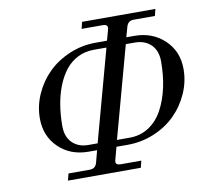

<svg xmlns="http://www.w3.org/2000/svg" viewBox="-79 -800 968 888"><g transform="rotate(-10 405.0 -356.0)"><path d="M188 -252.9Q188 -202.1 216.6 -174.1Q245.1 -146 292 -146H335L452.1 -575.2H392.1Q351.1 -575.2 316.9 -557.9Q282.7 -540.5 259 -510.3Q235.4 -480 219.2 -439Q203.1 -397.9 195.6 -351.1Q188 -304.2 188 -252.9ZM91.8 -305.2Q91.8 -363.8 116.2 -418.7Q140.6 -473.6 182.4 -514.9Q224.1 -556.2 283 -581.1Q341.8 -606 407.2 -606H460L473.1 -652.8Q475.1 -660.6 475.1 -665Q475.1 -680.2 454.1 -680.2H354L361.8 -711.9H706.1L698.2 -680.2H598.1Q571.3 -680.2 564 -652.8L550.8 -606H588.9Q673.3 -606 729.7 -552.5Q786.1 -499 786.1 -416Q786.1 -356.9 761.7 -302Q737.3 -247.1 695.8 -205.8Q654.3 -164.6 595.5 -139.9Q536.6 -115.2 471.2 -115.2H418L402.8 -58.1Q400.9 -54.2 400.9 -46.9Q400.9 -32.2 422.9 -32.2H520L512.2 0H169.9L178.2 -32.2H277.8Q304.7 -32.2 312 -58.1L327.1 -115.2H288.1Q202.1 -115.2 147 -168.9Q91.8 -222.7 91.8 -305.2ZM543 -575.2 425.8 -146H485.8Q536.6 -146 576.4 -172.4Q616.2 -198.7 640.6 -243.9Q665 -289.1 677.5 -345.9Q689.9 -402.8 689.9 -467.8Q689.9 -518.6 661.4 -546.9Q632.8 -575.2 585 -575.2Z"/></g></svg>

Font: Flanker Steampunk
Style: Italic
Weight: 400
Italic angle: -12°
Designer: Alexey Kryukov, Leonardo Di Lena
Foundry: Alexey Kryukov, Leonardo Di Lena
Version: 1.210